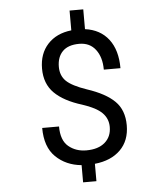

<svg xmlns="http://www.w3.org/2000/svg" viewBox="-61 -879 877 1034"><g transform="rotate(-5 378.0 -362.0)"><path d="M152 -209H243Q243 -134 282.5 -101Q322 -68 379 -68Q443 -68 479 -99Q515 -130 515 -183Q515 -228 483.5 -259.5Q452 -291 378 -315Q280 -345 229.5 -395Q179 -445 179 -527Q179 -608 226 -659Q273 -710 354 -719V-826H428V-719Q510 -708 555 -649.5Q600 -591 600 -493H510Q510 -560 478.5 -601.5Q447 -643 390 -643Q330 -643 300 -612.5Q270 -582 270 -529Q270 -481 300.5 -451.5Q331 -422 410 -395Q510 -362 558.5 -314Q607 -266 607 -184Q607 -101 556.5 -51Q506 -1 418 8V102H346V9Q262 1 207 -52.5Q152 -106 152 -209Z"/></g></svg>

Font: Freesentation 5 Medium
Style: Regular
Weight: 500
Designer: glyphs from Roboto by Christian Robertson / Hangul glyphs from Noto Sans CJK(Source Han Sans) by Jang Soo-young and Kang
Foundry: PT&
Version: Version 2.001